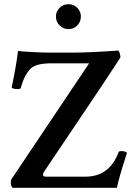

<svg xmlns="http://www.w3.org/2000/svg" viewBox="-20 -890 647 910"><path d="M39.1 0Q31.2 -9.8 31.2 -25.4Q31.2 -38.1 35.2 -42L402.3 -589.8H214.8Q179.7 -588.9 156.2 -582Q132.8 -575.2 118.2 -557.6Q103.5 -539.1 95.7 -522Q87.9 -504.9 78.1 -472.7Q76.2 -467.8 66.4 -467.8Q41 -467.8 35.2 -474.6Q47.9 -535.2 55.2 -579.1Q62.5 -623 65.4 -648.4Q70.3 -647.5 90.8 -646Q111.3 -644.5 137.2 -643.1Q163.1 -641.6 186 -641.1Q209 -640.6 218.8 -640.6H325.2Q365.2 -640.6 418.9 -643.1Q472.7 -645.5 541 -650.4Q543.9 -649.4 547.4 -637.7Q550.8 -626 550.8 -618.2Q549.8 -615.2 460 -479.5L189.5 -77.1Q183.6 -67.4 183.6 -62.5Q183.6 -52.7 197.3 -52.7H384.8Q499 -52.7 542 -168.9Q543.9 -173.8 554.7 -173.8Q574.2 -173.8 582 -166Q560.5 -100.6 548.8 -58.6Q537.1 -16.6 534.2 0ZM304.7 -752Q280.3 -752 262.7 -769.5Q245.1 -787.1 245.1 -811.5Q245.1 -835.9 262.7 -853Q280.3 -870.1 304.7 -870.1Q329.1 -870.1 346.2 -853Q363.3 -835.9 363.3 -811.5Q363.3 -787.1 346.2 -769.5Q329.1 -752 304.7 -752Z"/></svg>

Font: Crimson Text SemiBold
Style: Regular
Weight: 600
Designer: Sebastian Kosch
Foundry: Sebastian Kosch
Version: Version 1.100; ttfautohint (v1.8.4)